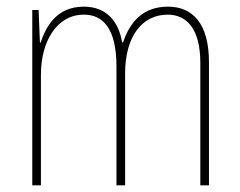

<svg xmlns="http://www.w3.org/2000/svg" viewBox="-20 -608 721 577"><path d="M485 -588C410 -588 371 -543 350 -481H347C337 -541 302 -588 232 -588C149 -588 118 -527 102 -480H100L96 -578H77V-51H103V-384C103 -484 151 -564 232 -564C287 -564 330 -526 330 -408V-51H356V-387C356 -500 408 -564 484 -564C539 -564 582 -524 582 -419V-51H608V-421C608 -537 559 -588 485 -588Z"/></svg>

Font: Noto Sans Tamil UI Condensed Thin
Style: Regular
Weight: 100
Width: 3
Designer: Jelle Bosma - Monotype Design Team
Foundry: Monotype Imaging Inc.
Version: Version 2.004